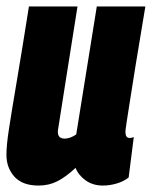

<svg xmlns="http://www.w3.org/2000/svg" viewBox="-20 -567 472 597"><path d="M100 10Q50 10 25 -17.5Q0 -45 0 -86Q0 -115 8 -167Q16 -219 31.5 -310.5Q47 -402 70 -547H221Q200 -414 185.5 -323Q171 -232 160 -161Q158 -136 181 -136Q198 -136 217 -149L281 -547H432Q413 -435 401.5 -363Q390 -291 383.5 -249.5Q377 -208 374 -189Q371 -170 370.5 -164Q370 -158 370 -157Q370 -138 383 -138Q385 -138 388.5 -138.5Q392 -139 396 -141L380 -15Q365 -3 343 3.5Q321 10 300 10Q269 10 246.5 -6Q224 -22 215 -45Q185 -17 158.5 -3.5Q132 10 100 10Z"/></svg>

Font: Georama Condensed ExtraBold
Style: Italic
Weight: 800
Width: 3
Italic angle: -9°
Designer: Jean-Baptiste Levee
Foundry: Production Type
Version: Version 1.000